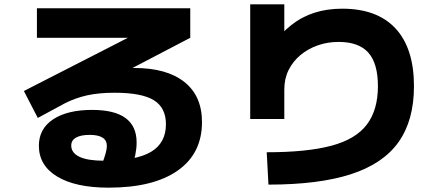

<svg xmlns="http://www.w3.org/2000/svg" viewBox="-20 -791 2040 884"><path d="M480 73Q328 73 243.5 22Q159 -29 159 -120Q159 -198 224.5 -241.5Q290 -285 404 -285Q507 -285 558 -247.5Q609 -210 609 -135Q609 -108 603 -78Q597 -48 586 -20L449 -34Q460 -62 466 -83.5Q472 -105 472 -119Q472 -170 393 -170Q352 -170 330 -157.5Q308 -145 308 -121Q308 -87 346 -69Q384 -51 459 -51Q607 -51 675.5 -92Q744 -133 744 -219Q744 -295 688.5 -329.5Q633 -364 507 -364Q435 -364 381 -352Q327 -340 278 -315L154 -248L90 -372L610 -638V-617H150V-753H856V-617L343 -349L260 -422Q294 -433 338 -443Q382 -453 429 -461Q476 -469 520 -473.5Q564 -478 598 -478Q748 -478 829 -413.5Q910 -349 910 -229Q910 -84 798 -5.5Q686 73 480 73Z M1208 -90Q1393 -90 1505.5 -120Q1618 -150 1669 -217.5Q1720 -285 1720 -394Q1720 -499 1676 -548.5Q1632 -598 1539 -598Q1489 -598 1444 -582.5Q1399 -567 1364 -538Q1329 -509 1309 -469Q1289 -429 1289 -379V-243H1132V-771H1289V-578H1229Q1272 -637 1321 -675.5Q1370 -714 1428 -732.5Q1486 -751 1556 -751Q1717 -751 1801.5 -659.5Q1886 -568 1886 -394Q1886 -237 1815 -137Q1744 -37 1596 11Q1448 59 1216 59Z"/></svg>

Font: M PLUS 1 Thin ExtraBold
Style: Regular
Weight: 800
Version: Version 1.001